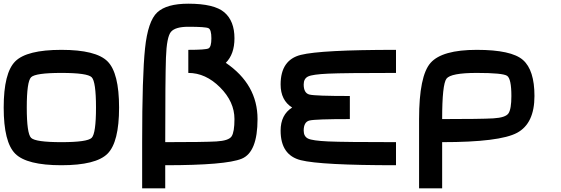

<svg xmlns="http://www.w3.org/2000/svg" viewBox="-20 -895 3040 1040"><path d="M500 -312.5Q500 -453.1 476.6 -476.6Q453.1 -500 312.5 -500Q171.9 -500 148.4 -476.6Q125 -453.1 125 -312.5Q125 -171.9 148.4 -148.4Q171.9 -125 312.5 -125Q453.1 -125 476.6 -148.4Q500 -171.9 500 -312.5ZM625 -312.5Q625 -125 562.5 -62.5Q500 0 312.5 0Q125 0 62.5 -62.5Q0 -125 0 -312.5Q0 -500 62.5 -562.5Q125 -625 312.5 -625Q500 -625 562.5 -562.5Q625 -500 625 -312.5Z M1000 -625Q1093.8 -625 1109.4 -632.8Q1125 -640.6 1125 -687.5Q1125 -734.4 1109.4 -742.2Q1093.8 -750 1000 -750Q929.7 -750 906.2 -722.7Q882.8 -695.3 878.9 -582Q875 -468.8 875 -125Q1085.9 -125 1152.3 -128.9Q1218.8 -132.8 1234.4 -156.2Q1250 -179.7 1250 -250Q1250 -343.8 1171.9 -421.9Q1093.8 -500 1000 -500ZM1375 -250Q1375 -70.3 1289.1 -35.2Q1203.1 0 875 0V125H750V-125Q750 -484.4 765.6 -632.8Q781.2 -781.2 832 -828.1Q882.8 -875 1000 -875Q1140.6 -875 1195.3 -828.1Q1250 -781.2 1250 -687.5Q1250 -601.6 1203.1 -554.7Q1375 -437.5 1375 -250Z M2125 -500Q1843.8 -500 1757.8 -496.1Q1671.9 -492.2 1648.4 -480.5Q1625 -468.8 1625 -437.5Q1625 -390.6 1656.2 -382.8Q1687.5 -375 1875 -375V-250Q1687.5 -250 1656.2 -242.2Q1625 -234.4 1625 -187.5Q1625 -156.2 1648.4 -144.5Q1671.9 -132.8 1757.8 -128.9Q1843.8 -125 2125 -125V0Q1718.8 0 1609.4 -27.3Q1500 -54.7 1500 -187.5Q1500 -273.4 1562.5 -312.5Q1500 -351.6 1500 -437.5Q1500 -570.3 1609.4 -597.7Q1718.8 -625 2125 -625Z M2750 -375Q2750 -468.8 2726.6 -484.4Q2703.1 -500 2562.5 -500Q2421.9 -500 2398.4 -468.8Q2375 -437.5 2375 -250Q2585.9 -250 2652.3 -253.9Q2718.8 -257.8 2734.4 -281.2Q2750 -304.7 2750 -375ZM2875 -375Q2875 -226.6 2781.2 -175.8Q2687.5 -125 2375 -125V125H2250V-250Q2250 -484.4 2312.5 -554.7Q2375 -625 2562.5 -625Q2750 -625 2812.5 -570.3Q2875 -515.6 2875 -375Z"/></svg>

Font: CraftyPE
Style: Regular
Weight: 400
Designer: Erek Butcher
Foundry: Haunted Coop
Version: Version 0.018;April 4, 2024;FontCreator 15.0.0.2962 64-bit